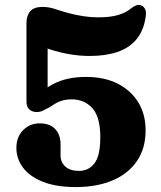

<svg xmlns="http://www.w3.org/2000/svg" viewBox="-20 -740 651 778"><path d="M46.4 -141.1Q46.4 -184.7 73.5 -212.4Q100.6 -240.1 140.9 -240.1Q183 -240.1 204.2 -216.5Q225.4 -192.9 225.4 -155.1V-109.4Q225.4 -83 244.7 -65.2Q264 -47.5 300.3 -47.5Q339.1 -47.5 362.8 -78.2Q386.4 -108.9 386.4 -183.8Q386.4 -266.5 354 -302Q321.5 -337.5 269.7 -337.5Q253 -337.5 238.4 -334.1Q223.9 -330.7 210.5 -323.8Q197.1 -316.8 183 -306.5Q164.4 -296.9 153.3 -291.4Q142.2 -286 127.9 -286Q111.7 -286 99.4 -296.1Q87.2 -306.3 87.2 -328.9V-646Q87.2 -676.6 102.5 -694.3Q117.8 -712 151.8 -712Q164.8 -712 177.6 -709.9Q190.4 -707.8 203.2 -703.5Q232.1 -693.8 261.2 -686.1Q290.4 -678.5 319.7 -674.1Q349 -669.7 377.6 -669.7Q427.3 -669.7 459.5 -679.4Q491.7 -689.2 511.7 -706.6Q522.3 -714.8 532.7 -718.6Q543.2 -722.3 554.7 -716.8Q563.5 -712.8 568.6 -701.8Q573.8 -690.7 569.6 -667.3Q560.8 -613.1 531.7 -579.2Q502.7 -545.2 455.2 -529.2Q407.7 -513.2 343.6 -513.2Q303.3 -513.2 262.1 -520.3Q221 -527.3 184 -539.4Q147 -551.4 118.5 -566.4L173 -642.4V-350.3L139.7 -361.2Q166.9 -384.5 195 -399.2Q223.1 -414 256.1 -421.1Q289.1 -428.3 329.9 -428.3Q402.2 -428.3 456.2 -401.3Q510.3 -374.3 540.1 -325.6Q570 -277 570 -211.7Q570 -138.8 534.9 -87.4Q499.8 -35.9 436.2 -9Q372.6 18 287.2 18Q207.9 18 154.4 -3.1Q100.9 -24.2 73.7 -60.2Q46.4 -96.2 46.4 -141.1Z"/></svg>

Font: Fraunces SuperSoft
Style: Regular
Weight: 900
Version: Version 1.000;[b76b70a41]